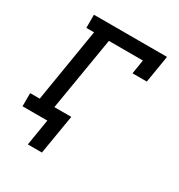

<svg xmlns="http://www.w3.org/2000/svg" viewBox="-161 -637 823 885"><g transform="rotate(30 250.0 -195.0)"><path d="M117 140 140 0H8V-70H59L123 -460H82V-530H471L447 -385H371L383 -460H202L137 -70H227L192 140Z"/></g></svg>

Font: Iosevka Slab Oblique
Style: Regular
Weight: 400
Italic angle: -9°
Monospace: yes
Designer: Belleve Invis
Foundry: Belleve Invis
Version: Version 11.1.1; ttfautohint (v1.8.3)